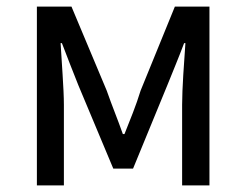

<svg xmlns="http://www.w3.org/2000/svg" viewBox="-20 -563 747 583"><path d="M92 0H174V-245C174 -293 167 -376 164 -432H168C184 -390 202 -344 218 -304L324 -51H384L488 -304C504 -344 523 -389 539 -432H543C539 -376 533 -293 533 -245V0H616V-543H511L407 -288C393 -242 375 -199 358 -156H353C338 -199 320 -242 304 -288L197 -543H92Z"/></svg>

Font: GenYoGothic2 TW R
Style: Regular
Weight: 400
Version: Version 2.100;PS 2.1;hotconv 16.6.51;makeotf.lib2.5.65220 DE